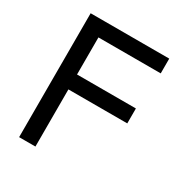

<svg xmlns="http://www.w3.org/2000/svg" viewBox="-169 -845 916 969"><g transform="rotate(30 289.0 -361.0)"><path d="M175 -636V-420H518V-333H175V0H80V-722H538V-636Z"/></g></svg>

Font: Gen
Style: Regular
Weight: 400
Version: Version 1.000;PS 001.001;hotconv 1.0.56